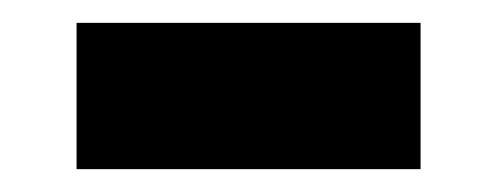

<svg xmlns="http://www.w3.org/2000/svg" viewBox="-20 -347 435 168"><path d="M47 -199V-327H348V-199Z"/></svg>

Font: Cairo Play ExtraBold
Style: Regular
Weight: 800
Version: Version 3.119